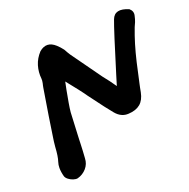

<svg xmlns="http://www.w3.org/2000/svg" viewBox="-132 -808 982 998"><g transform="rotate(-20 359.5 -309.0)"><path d="M131 63Q121 65 107 60.5Q93 56 81.5 47Q70 38 67 28Q60 3 60 -20Q60 -37 65 -52Q74 -78 77 -131Q80 -163 83 -180Q90 -227 100 -292.5Q110 -358 124 -441Q125 -446 126 -451.5Q127 -457 129 -464Q132 -479 131 -488Q127 -525 137.5 -560Q148 -595 175 -624Q220 -662 265 -621Q273 -614 280 -606Q287 -598 294 -589Q300 -579 305 -569.5Q310 -560 314 -555L433 -389Q447 -372 460 -354.5Q473 -337 486 -318L503 -374Q537 -485 559 -554Q581 -623 591 -649Q611 -702 684 -671Q704 -654 698 -630Q694 -611 688.5 -597.5Q683 -584 678 -574Q662 -532 649.5 -490.5Q637 -449 625.5 -400Q614 -351 600 -285Q599 -278 596.5 -268.5Q594 -259 592 -245Q584 -204 560 -184Q536 -164 495 -162Q454 -159 424 -195Q408 -214 389 -239Q370 -264 347 -295L326 -323Q313 -342 292 -369Q271 -396 242 -432L233 -388Q226 -351 221 -322Q216 -293 214 -272L208 -147Q207 -137 207 -124.5Q207 -112 206 -96Q205 -80 204.5 -61.5Q204 -43 202 -22Q201 9 181 32Q161 55 131 63Z"/></g></svg>

Font: Mansalva
Style: Regular
Weight: 400
Designer: Carolina Short
Foundry: Carolina Short
Version: Version 2.112; ttfautohint (v1.8.4.7-5d5b)